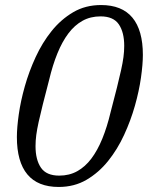

<svg xmlns="http://www.w3.org/2000/svg" viewBox="-20 -730 590 762"><path d="M215 -33Q255 -33 286.5 -50.5Q318 -68 342.5 -100.5Q367 -133 386 -179.5Q405 -226 419 -285Q434 -342 444 -382Q454 -422 460.5 -451.5Q467 -481 470 -503.5Q473 -526 473 -548Q473 -602 451.5 -633.5Q430 -665 379 -665Q339 -665 307.5 -647.5Q276 -630 251.5 -597.5Q227 -565 208 -518.5Q189 -472 175 -413Q160 -356 150 -316Q140 -276 133.5 -246.5Q127 -217 124 -194.5Q121 -172 121 -150Q121 -96 142.5 -64.5Q164 -33 215 -33ZM213 12Q130 12 88.5 -38Q47 -88 47 -186Q47 -223 54.5 -276Q62 -329 78.5 -387.5Q95 -446 121.5 -503.5Q148 -561 185 -607Q222 -653 270.5 -681.5Q319 -710 381 -710Q464 -710 505.5 -660Q547 -610 547 -512Q547 -475 539.5 -422Q532 -369 515.5 -310.5Q499 -252 472.5 -194.5Q446 -137 409 -91Q372 -45 323.5 -16.5Q275 12 213 12Z"/></svg>

Font: IBM Plex Serif
Style: Italic
Weight: 400
Italic angle: -14°
Designer: Mike Abbink, Paul van der Laan, Pieter van Rosmalen
Foundry: Bold Monday
Version: Version 3.001